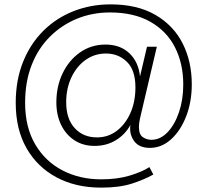

<svg xmlns="http://www.w3.org/2000/svg" viewBox="-20 -696 932 879"><path d="M443 163Q327 163 239 116Q151 69 101.5 -17.5Q52 -104 52 -225Q52 -329 85.5 -412.5Q119 -496 178.5 -555Q238 -614 317 -645Q396 -676 486 -676Q609 -676 692 -627.5Q775 -579 816.5 -496.5Q858 -414 858 -310Q858 -230 832.5 -164Q807 -98 763.5 -58.5Q720 -19 666 -19Q616 -19 593.5 -51Q571 -83 577 -124Q554 -81 511 -54.5Q468 -28 413 -28Q360 -28 320.5 -54Q281 -80 259.5 -125Q238 -170 238 -227Q238 -301 267 -361Q296 -421 347 -456.5Q398 -492 463 -492Q530 -492 572 -452.5Q614 -413 621 -346L653 -482H698L621 -154Q616 -132 616 -115Q616 -80 634 -68Q652 -56 673 -56Q714 -56 747 -90.5Q780 -125 799.5 -182.5Q819 -240 819 -309Q819 -405 781 -479.5Q743 -554 668 -596.5Q593 -639 483 -639Q403 -639 333 -610.5Q263 -582 209 -528.5Q155 -475 125 -398.5Q95 -322 95 -225Q95 -114 141 -35.5Q187 43 266 84Q345 125 443 125Q517 125 573.5 108Q630 91 664 69L682 103Q641 126 584 144.5Q527 163 443 163ZM424 -67Q475 -67 514.5 -97Q554 -127 577 -178.5Q600 -230 600 -296Q600 -375 561 -413Q522 -451 465 -451Q414 -451 373 -422.5Q332 -394 307.5 -343Q283 -292 283 -228Q283 -152 322 -109.5Q361 -67 424 -67Z"/></svg>

Font: Prodigy Sans Light
Style: Italic
Weight: 300
Italic angle: -13°
Designer: Wei Huang
Foundry: Wei Huang
Version: Version 1.003; ttfautohint (v1.8.3)